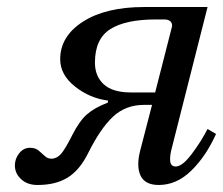

<svg xmlns="http://www.w3.org/2000/svg" viewBox="-20 -510 630 542"><path d="M22 -43Q22 -62 34.2 -77.4Q46.4 -92.8 64.9 -92.8Q79.6 -92.8 89.1 -85Q98.6 -77.1 106.4 -69.6Q114.3 -62 125 -62Q140.1 -62 152.1 -75.4Q164.1 -88.9 184.1 -128.9Q204.1 -168.5 225.6 -187.3Q247.1 -206.1 284.2 -220.2L285.2 -226.1Q233.9 -232.4 191.9 -265.6Q149.9 -298.8 149.9 -342.8Q149.9 -407.7 214.4 -449Q278.8 -490.2 387.2 -490.2H565.9L465.8 -95.2Q459 -71.3 460.4 -55.7Q461.9 -40 476.1 -40Q494.6 -40 521 -75Q547.4 -109.9 565.9 -146L589.8 -131.8Q561.5 -68.8 520 -28.3Q478.5 12.2 428.2 12.2Q389.2 12.2 376.7 -14.4Q364.3 -41 376 -85.9L409.2 -213.9H386.2Q334.5 -213.9 298.8 -180.4Q263.2 -147 229 -78.1Q205.1 -29.8 171.1 -8.8Q137.2 12.2 85.9 12.2Q57.1 12.2 39.6 -4.2Q22 -20.5 22 -43ZM248 -333Q248 -294.9 272.9 -272Q297.9 -249 350.1 -249H418L464.8 -432.1Q467.8 -442.4 461.9 -448.7Q456.1 -455.1 444.8 -455.1H419.9Q334.5 -455.1 291.3 -427.7Q248 -400.4 248 -333Z"/></svg>

Font: Linguistics Pro
Style: Italic
Weight: 400
Italic angle: -12°
Designer: Stefan Peev, Context Ltd
Foundry: Stefan Peev, Context Ltd
Version: Version 001.000